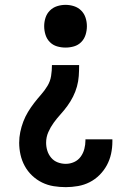

<svg xmlns="http://www.w3.org/2000/svg" viewBox="-20 -548 540 791"><path d="M250 -352Q232 -352 215 -357Q198 -362 185.5 -374.5Q173 -387 167.5 -404.5Q162 -422 162 -440Q162 -458 167.5 -475Q173 -492 185.5 -504.5Q198 -517 215 -522.5Q232 -528 250 -528Q268 -528 285 -522.5Q302 -517 314.5 -504.5Q327 -492 332.5 -475Q338 -458 338 -440Q338 -422 332.5 -404.5Q327 -387 314.5 -374.5Q302 -362 285 -357Q268 -352 250 -352ZM251 223Q226 223 201 219Q176 215 153.5 204Q131 193 112.5 175.5Q94 158 82 136Q70 114 64.5 89.5Q59 65 59 40Q59 18 63.5 -4Q68 -26 76 -47Q84 -68 95.5 -87Q107 -106 120.5 -123.5Q134 -141 149 -158Q164 -175 175.5 -194Q187 -213 190.5 -235Q194 -257 194 -280H306Q306 -257 304.5 -235Q303 -213 297 -191.5Q291 -170 281 -150Q271 -130 257.5 -111.5Q244 -93 229 -76.5Q214 -60 201 -42Q188 -24 179 -3.5Q170 17 170 40Q170 57 175 73Q180 89 191 102Q202 115 218 121Q234 127 251 127Q269 127 285.5 119.5Q302 112 312.5 97.5Q323 83 327.5 65.5Q332 48 332 31V26H443V35Q443 61 437.5 86Q432 111 420 133Q408 155 390 173Q372 191 349.5 202.5Q327 214 301.5 218.5Q276 223 251 223Z"/></svg>

Font: Iosevka Term Curly
Style: Bold
Weight: 700
Designer: Belleve Invis
Foundry: Belleve Invis
Version: Version 32.3.0